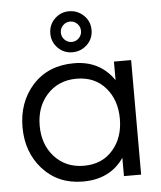

<svg xmlns="http://www.w3.org/2000/svg" viewBox="-53 -781 701 835"><g transform="rotate(-5 297.5 -363.5)"><path d="M455 -80Q395 8 276 8Q168 8 100 -67Q34 -141 34 -250Q34 -359 100 -433Q168 -508 281 -508Q394 -508 455 -419V-500H530V0H455ZM286 -60Q367 -60 414 -116Q459 -169 459 -250Q459 -331 414 -384Q367 -440 286 -440Q206 -440 156 -384Q109 -331 109 -250Q109 -169 156 -116Q206 -60 286 -60ZM343 -581.5Q316 -556 279 -556Q242 -556 216 -582Q190 -608 190 -645.5Q190 -683 216 -709Q242 -735 279 -735Q316 -735 343 -709.5Q370 -684 370 -645.5Q370 -607 343 -581.5ZM236 -645.5Q236 -627 249 -614Q262 -601 280 -601Q298 -601 311 -614Q324 -627 324 -645.5Q324 -664 311 -677Q298 -690 280 -690Q262 -690 249 -677Q236 -664 236 -645.5Z"/></g></svg>

Font: Questrial
Style: Regular
Weight: 400
Designer: Joe Prince
Foundry: Joe Prince
Version: Version 1.002